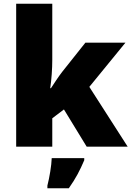

<svg xmlns="http://www.w3.org/2000/svg" viewBox="-20 -846 699 1021"><path d="M258 -527V-826H66V-66H258V-217L320 -264L441 -66H659L455 -384L647 -619H434L310 -463C292 -440 266 -400 251 -377H247C254 -422 258 -482 258 -527ZM428 6V-5H255C254 33 243 99 232 141V155H346C384 101 405 60 428 6Z"/></svg>

Font: Noto Sans Malayalam UI Black
Style: Regular
Weight: 900
Designer: Jelle Bosma - Monotype Design Team
Foundry: Monotype Imaging Inc.
Version: Version 2.104